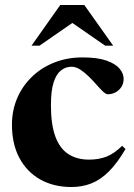

<svg xmlns="http://www.w3.org/2000/svg" viewBox="-20 -738 538 771"><path d="M311.5 -507.5Q372 -507.5 408.2 -494.5Q444.5 -481.5 460.5 -462Q476.5 -442.5 476.5 -421.5Q476.5 -403 467.5 -389Q458.5 -375 444 -367.2Q429.5 -359.5 413 -359.5Q405 -359.5 393.2 -370.8Q381.5 -382 367 -398.5Q352.5 -415 336 -431.2Q319.5 -447.5 302 -458.8Q284.5 -470 267.5 -470Q243.5 -470 224.8 -455.2Q206 -440.5 195.2 -406.8Q184.5 -373 184.5 -315.5Q184.5 -237.5 202.5 -189.2Q220.5 -141 254.8 -119Q289 -97 337.5 -97Q377 -97 408 -109.2Q439 -121.5 470.5 -152.5L484 -139.5Q450.5 -82.5 417 -49.2Q383.5 -16 346.8 -1.5Q310 13 267 13Q195.5 13 141.8 -17.2Q88 -47.5 58 -103.5Q28 -159.5 28 -237Q28 -295 49.2 -344.2Q70.5 -393.5 108.8 -430.2Q147 -467 198.8 -487.2Q250.5 -507.5 311.5 -507.5ZM106.5 -554.5 222 -718H318.5L434.5 -554.5H402.5L245 -663.5H296L138.5 -554.5Z"/></svg>

Font: Newsreader 60pt
Style: Bold
Weight: 700
Designer: Hugues Gentile
Foundry: Production Type
Version: Version 1.003